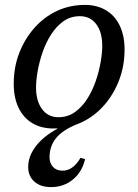

<svg xmlns="http://www.w3.org/2000/svg" viewBox="-20 -512 564 783"><path d="M188 251Q145 251 120 228.5Q95 206 95 169Q95 125 126 84.5Q157 44 214 13V-20H295V-6Q234 19 208 52Q182 85 182 129Q182 153 196 168.5Q210 184 235 184Q278 184 308 132L327 137Q315 189 277.5 220Q240 251 188 251ZM198 12Q148 12 111.5 -10Q75 -32 55.5 -73Q36 -114 36 -170Q36 -238 58.5 -296Q81 -354 120.5 -398.5Q160 -443 212.5 -467.5Q265 -492 326 -492Q376 -492 412.5 -470Q449 -448 468.5 -407Q488 -366 488 -310Q488 -243 465.5 -184.5Q443 -126 403.5 -81.5Q364 -37 311.5 -12.5Q259 12 198 12ZM218 -34Q256 -34 285 -54.5Q314 -75 335.5 -108.5Q357 -142 370.5 -181.5Q384 -221 390.5 -259Q397 -297 397 -325Q397 -381 372.5 -413.5Q348 -446 306 -446Q268 -446 239 -425.5Q210 -405 188.5 -371.5Q167 -338 153.5 -298.5Q140 -259 133.5 -221.5Q127 -184 127 -155Q127 -100 151.5 -67Q176 -34 218 -34Z"/></svg>

Font: Platypi Light
Style: Italic
Weight: 300
Italic angle: -13°
Designer: David Sargent
Foundry: Bolt Cutter Type
Version: Version 1.200